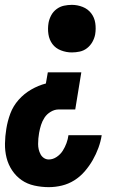

<svg xmlns="http://www.w3.org/2000/svg" viewBox="-31 -548 551 791"><path d="M265 -332Q242 -332 220 -340.5Q198 -349 185 -366.5Q172 -384 168.5 -407Q165 -430 169 -454Q172 -470 180 -485Q188 -500 202 -510.5Q216 -521 232.5 -524.5Q249 -528 265 -528Q288 -528 309.5 -519.5Q331 -511 344.5 -493.5Q358 -476 361.5 -453Q365 -430 361 -406Q358 -390 349.5 -375Q341 -360 327.5 -349.5Q314 -339 297.5 -335.5Q281 -332 265 -332ZM170 223Q140 223 110.5 216.5Q81 210 58 194Q35 178 19 154Q3 130 -4 102Q-11 74 -10.5 43.5Q-10 13 -5 -17Q0 -49 11.5 -80Q23 -111 45.5 -136.5Q68 -162 97.5 -179Q127 -196 158 -204L166 -250H304L279 -97H210Q194 -97 178 -87.5Q162 -78 152.5 -63.5Q143 -49 138 -33Q133 -17 130 0Q128 11 127 22.5Q126 34 126 45.5Q126 57 128.5 67.5Q131 78 136 87.5Q141 97 150 103Q159 109 170 109Q187 109 202.5 98.5Q218 88 227.5 73Q237 58 243 41.5Q249 25 251 9H388Q384 35 374.5 61Q365 87 351 111.5Q337 136 318 158Q299 180 275 195Q251 210 224 216.5Q197 223 170 223Z"/></svg>

Font: Iosevka SS18 Heavy
Style: Italic
Weight: 900
Italic angle: -9°
Monospace: yes
Designer: Belleve Invis
Foundry: Belleve Invis
Version: Version 25.1.1; ttfautohint (v1.8.4)